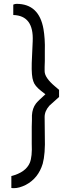

<svg xmlns="http://www.w3.org/2000/svg" viewBox="-20 -887 376 998"><path d="M53 91Q51 91 47.5 91Q44 91 39 90V28Q114 9 135 -41Q148 -73 145 -140V-228Q146 -250 146 -264.5Q146 -279 146 -287Q148 -324 167 -349Q177 -362 216 -397L193 -415Q160 -441 153 -465Q143 -491 145 -560L150 -673Q156 -806 49 -809V-863Q58 -867 66 -867Q183 -867 206 -736Q210 -713 212 -684Q214 -655 213 -620V-570Q212 -553 212 -539.5Q212 -526 212 -517Q212 -483 267 -437L287 -420V-383L237 -338Q212 -310 212 -279L213 -179Q216 -87 202 -36Q179 40 114 74Q80 91 53 91Z"/></svg>

Font: Ekushey Lal Sabuj Normal
Style: Regular
Weight: 400
Designer: Al Mamun Sumon
Foundry: Al Mamun Sumon
Version: Version 1.0